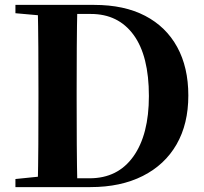

<svg xmlns="http://www.w3.org/2000/svg" viewBox="-20 -764 834 784"><path d="M43 0V-33L200 -49H215V0ZM134 0Q136 -86 136.5 -174.5Q137 -263 137 -360V-392Q137 -482 136.5 -569.5Q136 -657 134 -744H296Q294 -658 293.5 -570Q293 -482 293 -392V-360Q293 -265 293.5 -176Q294 -87 296 0ZM215 0V-36H346Q461 -36 524.5 -125Q588 -214 588 -372Q588 -536 525.5 -621.5Q463 -707 351 -707H215V-744H365Q487 -744 572.5 -699.5Q658 -655 703.5 -572Q749 -489 749 -374Q749 -258 701 -174.5Q653 -91 563 -45.5Q473 0 349 0ZM43 -710V-744H215V-696H200Z"/></svg>

Font: Noto Serif TC ExtraBold
Style: Regular
Weight: 800
Designer: Ryoko NISHIZUKA 西塚涼子 (kana & ideographs); Frank Grießhammer (Latin, Greek & Cyrillic); Wenlong ZHANG 张文龙 (bopomofo); San
Foundry: Adobe
Version: Version 2.002-H1;hotconv 1.1.0;makeotfexe 2.6.0